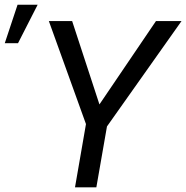

<svg xmlns="http://www.w3.org/2000/svg" viewBox="-78 -801 796 821"><path d="M0 0ZM347.2 -354.5 588.9 -710.9H698.2L379.4 -260.3L334 0H242.7L289.6 -270.5L130.9 -710.9H230.5ZM-2.9 -780.8H83L-1 -616.2H-57.6Z"/></svg>

Font: Roboto
Style: Italic
Weight: 400
Italic angle: -12°
Designer: Google
Version: Version 2.134; 2016; ttfautohint (v1.6)